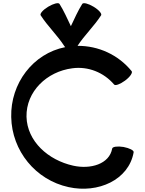

<svg xmlns="http://www.w3.org/2000/svg" viewBox="-20 -1119 891 1181"><path d="M790 -681C708 -782 585 -838 457 -837C499 -902 559 -958 602 -1025C608 -1035 587 -1059 555 -1078C523 -1097 493 -1105 486 -1095C459 -1052 438 -1004 416 -958C394 -1004 373 -1052 346 -1095C339 -1105 309 -1097 277 -1078C245 -1059 224 -1035 230 -1025C273 -958 333 -902 376 -835C377 -833 379 -831 381 -829C183 -790 44 -606 49 -399C53 -191 199 -12 402 32C583 72 772 -12 802 -182C805 -194 776 -208 740 -215C703 -221 672 -217 670 -205C653 -110 537 -76 430 -100C277 -134 147 -249 143 -401C140 -556 268 -679 425 -699C522 -712 618 -674 682 -599C689 -590 719 -601 749 -623C779 -645 797 -671 790 -681Z"/></svg>

Font: Nupuram Expanded Bold
Style: Regular
Weight: 700
Width: 7
Designer: Santhosh Thottingal (santhosh.thottingal@gmail.com)
Foundry: SMC
Version: Version 1.000